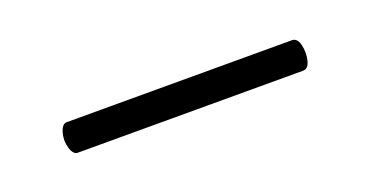

<svg xmlns="http://www.w3.org/2000/svg" viewBox="-21 -595 387 201"><g transform="rotate(-20 172.5 -494.0)"><path d="M47 -477Q42 -477 39.5 -485.5Q37 -494 39.5 -502.5Q42 -511 47 -511H298Q304 -511 306 -502.5Q308 -494 306 -485.5Q304 -477 298 -477Z"/></g></svg>

Font: Cormorant Light SemiBold
Style: Regular
Weight: 600
Version: Version 4.000